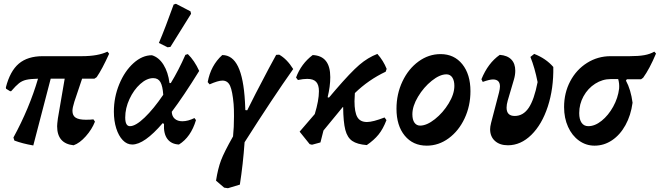

<svg xmlns="http://www.w3.org/2000/svg" viewBox="-20 -758 3488 1015"><path d="M373 -220Q363 -188 363 -172Q363 -147 380 -136Q397 -125 434 -125Q459 -125 474 -127L482 -115Q466 -74 433.5 -37.5Q401 -1 369 10Q282 1 282 -91Q282 -102 286 -132L322 -342H248L156 11Q98 1 56 -15L51 -31Q135 -185 181 -342Q140 -341 118.5 -336Q97 -331 80.5 -318Q64 -305 39 -276H33L12 -289L11 -296Q33 -382 79.5 -421.5Q126 -461 206 -461H413Q498 -461 548 -485L557 -474Q520 -392 491 -350L479 -342H414Z M944 -117Q974 -117 1008 -134L1016 -123Q989 -33 926 6Q885 4 864.5 -24Q844 -52 847 -103L840 -107Q743 6 679 6Q651 6 629 -17Q607 -40 594.5 -79.5Q582 -119 582 -168Q582 -244 610.5 -313Q639 -382 685.5 -424Q732 -466 783 -466Q820 -455 844.5 -415.5Q869 -376 876 -319H883Q924 -386 960 -468L973 -472Q1008 -438 1033 -383Q950 -249 888 -167Q889 -143 904 -130Q919 -117 944 -117ZM843 -257Q840 -303 828 -324Q816 -345 790 -345Q756 -345 721.5 -314Q687 -283 664.5 -234.5Q642 -186 642 -137Q642 -91 667 -91Q697 -91 744.5 -136.5Q792 -182 843 -257ZM881 -510 866 -508 820 -531Q854 -611 898 -734L910 -738L987 -698L990 -685Z M1273 -6Q1265 109 1248 218L1185 237L1165 234L1122 197Q1132 133 1148.5 89.5Q1165 46 1212 -37Q1217 -85 1217 -143Q1217 -186 1215 -208Q1209 -276 1196.5 -304Q1184 -332 1156 -332Q1133 -332 1088 -312L1078 -324Q1094 -412 1155 -467Q1209 -467 1238.5 -406Q1268 -345 1275 -220L1277 -176L1287 -175Q1320 -243 1402 -398L1440 -468L1456 -469Q1497 -446 1530 -393Q1423 -242 1273 -6Z M1854 -223Q1854 -165 1869 -139Q1884 -113 1920 -113Q1951 -113 2013 -137L2023 -123Q2005 -76 1981 -46.5Q1957 -17 1919 9Q1868 5 1842 -13Q1816 -31 1805.5 -71.5Q1795 -112 1794 -192H1792L1690 -68L1674 -5L1630 7V6L1629 7L1617 4L1564 -62L1644 -155Q1666 -227 1666 -276Q1666 -309 1651.5 -325Q1637 -341 1604 -341Q1583 -341 1555 -335L1545 -348Q1572 -421 1633 -467Q1726 -463 1726 -350Q1726 -301 1712 -244L1719 -242L1753 -282Q1834 -376 1879.5 -415Q1925 -454 1975 -473Q2007 -437 2024 -394L2019 -379Q1928 -336 1856 -266Q1854 -234 1854 -223Z M2076 -183Q2076 -261 2107.5 -327.5Q2139 -394 2192.5 -433Q2246 -472 2309 -472Q2381 -472 2424 -418.5Q2467 -365 2467 -276Q2467 -198 2436 -132Q2405 -66 2352 -27Q2299 12 2236 12Q2163 12 2119.5 -41Q2076 -94 2076 -183ZM2382 -304Q2382 -332 2371 -348.5Q2360 -365 2340 -365Q2305 -365 2262.5 -331Q2220 -297 2190 -247Q2160 -197 2160 -154Q2160 -125 2171 -109.5Q2182 -94 2201 -94Q2236 -94 2279 -128Q2322 -162 2352 -211.5Q2382 -261 2382 -304Z M2571 -75Q2571 -88 2576 -108L2618 -269Q2623 -289 2623 -301Q2623 -338 2586 -338Q2568 -338 2532 -325L2525 -339Q2560 -425 2622 -468Q2662 -465 2683 -443.5Q2704 -422 2704 -384Q2704 -362 2697 -338L2664 -226Q2658 -205 2658 -189Q2658 -145 2701 -145Q2746 -145 2775 -188Q2804 -231 2822 -324Q2807 -400 2784 -457L2804 -473Q2866 -449 2905 -404Q2907 -290 2876 -195Q2845 -100 2789 -45Q2733 10 2665 10Q2622 10 2596.5 -13Q2571 -36 2571 -75Z M3448 -475Q3414 -394 3380 -347L3369 -339H3294L3289 -332Q3315 -284 3324 -215Q3315 -148 3286.5 -96.5Q3258 -45 3215.5 -16.5Q3173 12 3123 12Q3078 12 3041 -14.5Q3004 -41 2983 -87.5Q2962 -134 2962 -192Q2962 -267 2994.5 -328.5Q3027 -390 3083.5 -425.5Q3140 -461 3208 -461H3309Q3356 -461 3386.5 -466.5Q3417 -472 3439 -485ZM3248 -340H3209Q3165 -340 3126.5 -315.5Q3088 -291 3065 -249.5Q3042 -208 3042 -160Q3042 -127 3054.5 -109Q3067 -91 3090 -91Q3125 -91 3160.5 -119.5Q3196 -148 3221.5 -194Q3247 -240 3253 -290Q3255 -316 3248 -340Z"/></svg>

Font: Alegreya
Style: Bold Italic
Weight: 700
Italic angle: -7°
Designer: Juan Pablo del Peral
Foundry: Huerta Tipografica
Version: Version 2.007; ttfautohint (v1.6)